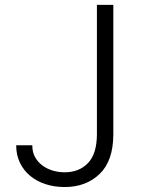

<svg xmlns="http://www.w3.org/2000/svg" viewBox="-20 -747 575 777"><path d="M45.5 -159.1H110.8Q110.4 -132.1 121.6 -111.7Q132.8 -91.3 151.5 -77.4Q170.1 -63.6 193.7 -56.6Q217.3 -49.7 241.5 -49.7Q299.7 -49.7 335.6 -86.6Q371.8 -123.9 372.2 -202.8V-727.3H438.6V-202.8Q438.2 -95.9 383.2 -43Q328.1 9.9 241.5 9.9Q199.2 9.9 163.2 -2.1Q127.1 -14.2 101 -36.2Q74.9 -58.2 60.2 -89.5Q45.5 -120.7 45.5 -159.1Z"/></svg>

Font: Inter P Light
Style: Regular
Weight: 300
Designer: Rasmus Andersson
Foundry: rsms
Version: Version 3.018;git-588b23468